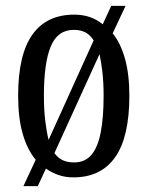

<svg xmlns="http://www.w3.org/2000/svg" viewBox="-20 -596 504 656"><path d="M102 -50Q73 -85 57.5 -139Q42 -193 42 -269Q42 -409 90.5 -477.5Q139 -546 234 -546Q291 -546 331 -513L360 -576H409L365 -482Q392 -449 407 -395.5Q422 -342 422 -269Q422 -128 373.5 -59Q325 10 231 10Q203 10 180 2Q157 -6 137 -20L109 40H60ZM233 -41Q270 -41 292 -66.5Q314 -92 324 -143Q334 -194 334 -268Q334 -313 330 -348.5Q326 -384 320 -411L166 -73Q177 -57 193.5 -49Q210 -41 233 -41ZM300 -458Q288 -477 271.5 -485.5Q255 -494 232 -494Q177 -494 153.5 -437.5Q130 -381 130 -269Q130 -222 134.5 -184.5Q139 -147 146 -118Z"/></svg>

Font: Noto Serif Khmer ExtraCondensed
Style: Regular
Weight: 400
Width: 2
Designer: Danh Hong and the Monotype Design Team
Foundry: Monotype Imaging Inc.
Version: Version 2.004